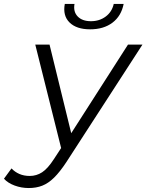

<svg xmlns="http://www.w3.org/2000/svg" viewBox="-122 -750 739 969"><path d="M23 199Q-14 199 -48 186.5Q-82 174 -102 152L-64 100Q-47 118 -24 128Q-1 138 28 138Q62 138 90.5 119.5Q119 101 150 53L203 -28L212 -38L524 -525H597L213 68Q180 118 151 146.5Q122 175 91.5 187Q61 199 23 199ZM191 15 56 -525H128L246 -43ZM333 -602Q264 -602 229 -636.5Q194 -671 205 -730H254Q247 -691 270 -667Q293 -643 337 -643Q380 -643 411.5 -666.5Q443 -690 452 -730H502Q490 -669 445.5 -635.5Q401 -602 333 -602Z"/></svg>

Font: MOST Montserrat
Style: Italic
Weight: 400
Italic angle: -11.3°
Designer: Julieta Ulanovsky
Foundry: Julieta Ulanovsky
Version: Version 8.000;March 11, 2024;FontCreator 15.0.0.2926 64-bit